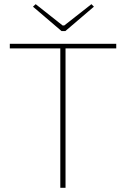

<svg xmlns="http://www.w3.org/2000/svg" viewBox="-20 -900 604 920"><path d="M294 -690V0H269V-690ZM537 -690V-668H27V-690ZM418 -880 430 -868 293 -751H275L138 -868L151 -880L280 -778H288Z"/></svg>

Font: Exo 2 Thin
Style: Regular
Weight: 250
Designer: Natanael Gama
Foundry: Natanael Gama
Version: Version 2.010